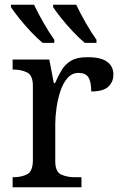

<svg xmlns="http://www.w3.org/2000/svg" viewBox="-20 -786 511 806"><path d="M33 0V-42H36Q70 -42 94 -54.5Q118 -67 118 -114V-426Q118 -470 93.5 -482Q69 -494 36 -494H33V-536H187L206 -437H211Q224 -467 239 -492Q254 -517 279 -531.5Q304 -546 348 -546Q403 -546 429.5 -527Q456 -508 456 -473Q456 -442 434.5 -422Q413 -402 363 -402Q363 -443 351 -461.5Q339 -480 310 -480Q282 -480 263 -458Q244 -436 233 -402Q222 -368 217 -331.5Q212 -295 212 -266V-109Q212 -65 236.5 -53.5Q261 -42 294 -42H322V0ZM336 -606Q314 -624 287 -652.5Q260 -681 237 -710Q214 -739 203 -756V-766H300Q316 -732 340 -690Q364 -648 385 -619V-606ZM159 -606Q137 -624 110 -652.5Q83 -681 60 -710Q37 -739 26 -756V-766H123Q139 -732 163 -690Q187 -648 208 -619V-606Z"/></svg>

Font: NotoSerif-Regular
Style: Regular
Weight: 400
Designer: Monotype Design Team
Foundry: Monotype Imaging Inc.
Version: Version 2.007; ttfautohint (v1.8) -l 8 -r 50 -G 200 -x 14 -D